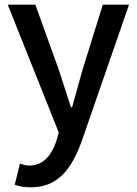

<svg xmlns="http://www.w3.org/2000/svg" viewBox="-20 -570 584 820"><path d="M531 -550H419L331 -267L288 -112H283C266 -163 249 -218 233 -267L131 -550H13L231 -4L220 34C200 93 165 137 105 137C91 137 75 132 65 129L43 219C62 226 84 230 112 230C228 230 286 151 329 33Z"/></svg>

Font: Noto Sans CJK KR Medium
Style: Regular
Weight: 500
Designer: Ryoko NISHIZUKA (kana & ideographs); Paul D. Hunt (Latin, Greek & Cyrillic); Wenlong ZHANG (bopomofo); Sandoll Communica
Foundry: Adobe Systems Incorporated
Version: Version 1.004;PS 1.004;hotconv 1.0.82;makeotf.lib2.5.63406